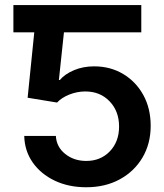

<svg xmlns="http://www.w3.org/2000/svg" viewBox="-20 -748 663 777"><path d="M329.1 9.8Q257.8 9.8 201.7 -16.8Q145.5 -43.5 112.5 -90.3Q79.6 -137.2 78.1 -197.8H206.1Q208.5 -153.3 243.9 -125Q279.3 -96.7 329.1 -96.7Q387.2 -96.7 424.6 -135.7Q461.9 -174.8 461.9 -235.8Q461.9 -297.9 423.6 -337.9Q385.3 -377.9 325.2 -377.9Q292.5 -377.9 261 -365.5Q229.5 -353 210.9 -333L91.8 -352.5L118.7 -617.2H34.2V-727.5H551.8V-617.2H238.8L218.3 -424.3H222.2Q242.2 -448.2 279.3 -463.9Q316.4 -479.5 360.8 -479.5Q426.8 -479.5 478.5 -448.5Q530.3 -417.5 560.1 -363.3Q589.8 -309.1 589.8 -238.8Q589.8 -166.5 556.6 -110.4Q523.4 -54.2 464.6 -22.2Q405.8 9.8 329.1 9.8Z"/></svg>

Font: Inter Semi Bold
Style: Regular
Weight: 600
Designer: Rasmus Andersson
Foundry: rsms
Version: Version 4.000;git-e0f93cc